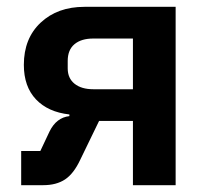

<svg xmlns="http://www.w3.org/2000/svg" viewBox="-20 -542 608 562"><path d="M42 0V-100.1H98.1L125 -157.2Q145 -197.8 183.1 -202.1V-207Q120.6 -213.9 85.2 -251.2Q49.8 -288.6 49.8 -352.1Q49.8 -429.7 99.1 -475.8Q148.4 -522 227.1 -522H494.1V0H369.1V-188H270L214.8 -74.2Q195.8 -33.7 170.4 -16.8Q145 0 106.9 0ZM252.9 -280.8H369.1V-429.2H252.9Q217.8 -429.2 198 -412.6Q178.2 -396 178.2 -363.8V-341.8Q178.2 -313 198.2 -296.9Q218.3 -280.8 252.9 -280.8Z"/></svg>

Font: Anuphan SemiBold
Style: Bold
Weight: 600
Designer: Mike Abbink, Paul van der Laan, Pieter van Rosmalen, Mint Tantisuwanna
Foundry: Bold Monday; Cadson Demak
Version: Version 3.002;hotconv 1.0.109;makeotfexe 2.5.65596